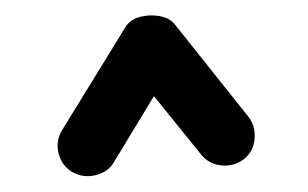

<svg xmlns="http://www.w3.org/2000/svg" viewBox="-20 -758 395 246"><path d="M71.8 -538.1Q58.6 -546.4 54.9 -562Q51.3 -577.6 59.6 -591.3L140.6 -723.1Q146.5 -732.9 159.2 -736.3Q171.9 -739.7 184.8 -737.3Q197.8 -734.9 204.1 -726.6L297.9 -608.9Q307.6 -596.7 306.2 -580.1Q304.7 -563.5 292 -553.7Q279.8 -544.4 263.4 -546.1Q247.1 -547.9 237.3 -560.5L177.2 -634.8L126 -550.3Q118.2 -537.1 101.8 -533.4Q85.4 -529.8 71.8 -538.1Z"/></svg>

Font: Mikhak ExtraBold
Style: Regular
Weight: 800
Designer: Amin Abedi
Version: Version 3.3